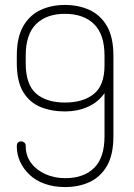

<svg xmlns="http://www.w3.org/2000/svg" viewBox="-20 -751 544 777"><path d="M244 6Q198 6 161.5 -7Q125 -20 100 -43.5Q75 -67 61.5 -96.5Q48 -126 48 -159Q48 -170 53 -174.5Q58 -179 65 -179Q72 -179 78 -174.5Q84 -170 84 -161Q84 -121 105.5 -92Q127 -63 163.5 -46.5Q200 -30 244 -30Q319 -30 361 -71.5Q403 -113 403 -200V-374Q377 -337 335 -318.5Q293 -300 243 -300Q188 -300 144 -318Q100 -336 74 -378.5Q48 -421 48 -496V-525Q48 -600 74 -645Q100 -690 144 -710.5Q188 -731 243 -731Q298 -731 342.5 -710.5Q387 -690 413 -645Q439 -600 439 -525V-200Q439 -125 413 -80Q387 -35 343 -14.5Q299 6 244 6ZM243 -336Q316 -336 359.5 -370.5Q403 -405 403 -487V-525Q403 -612 360.5 -653.5Q318 -695 243 -695Q168 -695 126 -653.5Q84 -612 84 -525V-496Q84 -409 126 -372.5Q168 -336 243 -336Z"/></svg>

Font: Dosis ExtraLight
Style: Regular
Weight: 250
Designer: EdgarTolentino, PabloImpallari, IginoMarini
Foundry: EdgarTolentino, PabloImpallari, IginoMarini
Version: Version 3.001; ttfautohint (v1.8.2)